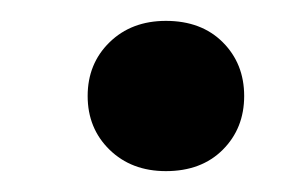

<svg xmlns="http://www.w3.org/2000/svg" viewBox="-20 -423 295 184"><path d="M139 -259Q106 -259 85 -279.5Q64 -300 64 -331Q64 -362 85 -382.5Q106 -403 139 -403Q173 -403 193.5 -382.5Q214 -362 214 -331Q214 -300 193.5 -279.5Q173 -259 139 -259Z"/></svg>

Font: DM Sans 9pt SemiBold
Style: Italic
Weight: 600
Italic angle: -10°
Version: Version 4.004;gftools[0.9.30]